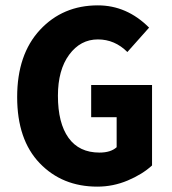

<svg xmlns="http://www.w3.org/2000/svg" viewBox="-20 -684 640 716"><path d="M343 12Q212 12 128 -75.5Q44 -163 44 -322Q44 -481 129 -572.5Q214 -664 345 -664Q453 -664 536 -581L455 -490Q408 -537 345 -537Q280 -537 238 -480Q196 -423 196 -327Q196 -225 235.5 -170Q275 -115 351 -115Q393 -115 415 -135V-247H320V-367H547V-67Q511 -34 456.5 -11Q402 12 343 12Z"/></svg>

Font: TypoPRO Source Code Pro
Style: Bold
Weight: 700
Monospace: yes
Designer: Paul D. Hunt, Teo Tuominen
Foundry: Adobe Systems Incorporated
Version: Version 2.010;PS 1.0;hotconv 1.0.84;makeotf.lib2.5.63406